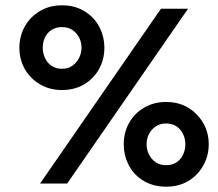

<svg xmlns="http://www.w3.org/2000/svg" viewBox="-20 -712 822 723"><path d="M53 -532Q53 -488 73.5 -452Q94 -416 130.5 -394.5Q167 -373 213 -373Q261 -373 297 -394.5Q333 -416 353 -452Q373 -488 373 -532Q373 -576 353 -612.5Q333 -649 297 -670.5Q261 -692 213 -692Q167 -692 130.5 -670.5Q94 -649 73.5 -612.5Q53 -576 53 -532ZM141 -532Q141 -554 149.5 -571.5Q158 -589 174.5 -599.5Q191 -610 213 -610Q236 -610 252 -599.5Q268 -589 277.5 -571.5Q287 -554 287 -532Q287 -512 277.5 -493.5Q268 -475 252 -464Q236 -453 213 -453Q191 -453 174.5 -464Q158 -475 149.5 -493.5Q141 -512 141 -532ZM446 -169Q446 -125 466 -88Q486 -51 522.5 -30Q559 -9 605 -9Q653 -9 688.5 -30Q724 -51 745 -88Q766 -125 766 -169Q766 -213 745 -249Q724 -285 688.5 -306.5Q653 -328 605 -328Q559 -328 522.5 -306.5Q486 -285 466 -249Q446 -213 446 -169ZM532 -169Q532 -190 541 -207.5Q550 -225 566.5 -236Q583 -247 605 -247Q629 -247 645 -236Q661 -225 669.5 -207Q678 -189 678 -169Q678 -148 669.5 -130Q661 -112 645 -101Q629 -90 605 -90Q583 -90 566.5 -101Q550 -112 541 -130Q532 -148 532 -169ZM586 -679 131 -21H233L688 -679Z"/></svg>

Font: SpinnyJost
Style: Regular
Weight: 500
Version: Version 3.710